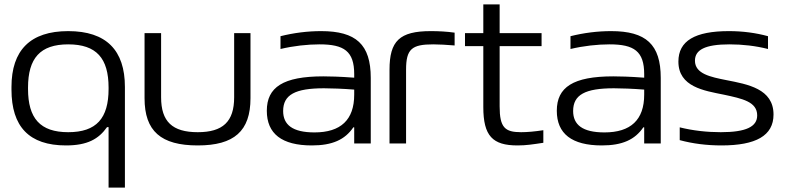

<svg xmlns="http://www.w3.org/2000/svg" viewBox="-20 -650 3565 870"><path d="M32 -256V-244C32 -76 112 9 279 9C376 9 427 -20 465 -74H472V200H546V-256C546 -422 462 -509 289 -509C117 -509 32 -422 32 -256ZM107 -247V-253C107 -386 162 -449 289 -449C417 -449 472 -386 472 -253V-247C472 -114 417 -51 289 -51C162 -51 107 -114 107 -247Z M635 -205C635 -56 709 9 876 9C1041 9 1115 -56 1115 -205V-500H1041V-209C1041 -99 990 -51 876 -51C761 -51 710 -99 710 -209V-500H635Z M1435 -509C1373 -509 1311 -501 1251 -486V-428C1310 -442 1373 -449 1428 -449C1539 -449 1585 -418 1585 -314V-298C1519 -303 1472 -304 1445 -304C1263 -304 1189 -255 1189 -148C1189 -44 1257 9 1393 9C1486 9 1543 -17 1581 -73H1585V0H1660V-297C1660 -449 1593 -509 1435 -509ZM1263 -147C1263 -221 1318 -250 1448 -250C1481 -250 1535 -248 1585 -244V-221C1585 -107 1524 -50 1405 -50C1305 -50 1263 -85 1263 -147Z M1943 -449C1966 -449 2007 -447 2040 -444V-502C2005 -507 1969 -509 1932 -509C1790 -509 1745 -464 1745 -334V0H1820V-334C1820 -428 1846 -449 1943 -449Z M2341 -51C2268 -51 2244 -72 2244 -168V-441H2434V-500H2244V-630H2170V-500H2087V-441H2170V-165C2170 -34 2212 9 2325 9C2365 9 2395 4 2442 -3V-60C2403 -54 2369 -51 2341 -51Z M2749 -509C2687 -509 2625 -501 2565 -486V-428C2624 -442 2687 -449 2742 -449C2853 -449 2899 -418 2899 -314V-298C2833 -303 2786 -304 2759 -304C2577 -304 2503 -255 2503 -148C2503 -44 2571 9 2707 9C2800 9 2857 -17 2895 -73H2899V0H2974V-297C2974 -449 2907 -509 2749 -509ZM2577 -147C2577 -221 2632 -250 2762 -250C2795 -250 2849 -248 2899 -244V-221C2899 -107 2838 -50 2719 -50C2619 -50 2577 -85 2577 -147Z M3260 -221C3344 -203 3411 -189 3411 -127C3411 -76 3361 -51 3246 -51C3184 -51 3120 -58 3060 -73V-15C3119 1 3183 9 3249 9C3405 9 3485 -35 3485 -131C3485 -248 3368 -268 3271 -287C3201 -301 3129 -315 3129 -375C3129 -424 3174 -449 3286 -449C3345 -449 3405 -442 3460 -428V-486C3405 -501 3346 -509 3283 -509C3129 -509 3054 -465 3054 -371C3054 -256 3171 -239 3260 -221Z"/></svg>

Font: LT Wave Light
Style: Regular
Weight: 300
Designer: Daniel Lyons
Version: Version 2.5 (Glyphs App)